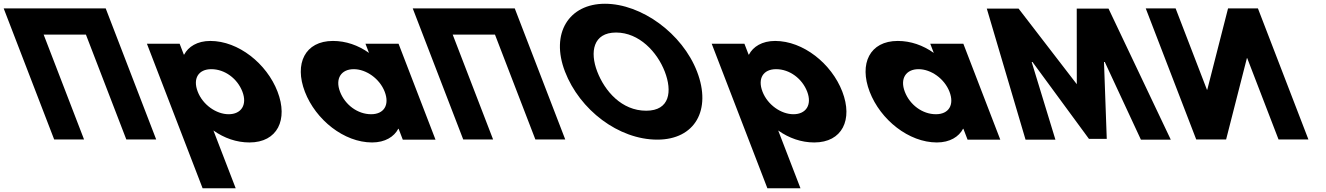

<svg xmlns="http://www.w3.org/2000/svg" viewBox="-215 -747 7094 1027"><path d="M18.5 -561.9H244.6L460.7 -0.9H620.5L350.4 -702.1H190.6H-35.5H-195.3L74.8 -0.9H234.6Z M1269.5 -257C1211.7 -407 1060.1 -528 910.1 -528C840.1 -528 792 -497 770.2 -455H768.2L745.9 -513H570.9L868.7 260H1045.7L926.6 -49C984.4 -8 1050.3 15 1119.3 15C1269.3 15 1327.3 -107 1269.5 -257ZM1081.5 -257C1108.8 -186 1075.1 -136 1008.1 -136C942.1 -136 869.8 -186 842.5 -257C815.5 -327 846.3 -377 915.3 -377C987.3 -377 1054.5 -327 1081.5 -257Z M1415.9 -256C1473.7 -106 1625.3 15 1775.3 15C1845.3 15 1893.3 -16 1915.2 -58H1917.2L1939.5 0H2114.5L1916.9 -513H1739.9L1758.7 -464C1700.9 -505 1635.1 -528 1566.1 -528C1416.1 -528 1358.1 -406 1415.9 -256ZM1603.9 -256C1576.5 -327 1610.3 -377 1677.3 -377C1743.3 -377 1815.5 -327 1842.9 -256C1869.8 -186 1839.1 -136 1770.1 -136C1698.1 -136 1630.8 -186 1603.9 -256Z M2206.5 -561.9H2432.6L2648.7 -0.9H2808.5L2538.4 -702.1H2378.6H2152.5H1992.7L2262.8 -0.9H2422.6Z M2807.1 -363.9C2886 -159.1 3093.5 -0.1 3300.9 -0.1C3502.3 -0.1 3592.4 -159.1 3513.5 -363.9C3434.6 -568.8 3215.5 -726.9 3020.9 -726.9C2827.9 -726.9 2728.2 -568.8 2807.1 -363.9ZM2979.7 -363.9C2939.4 -468.5 2956.9 -573 3080.2 -573C3204.3 -573 3300.6 -468.5 3340.9 -363.9C3381.2 -259.4 3368.8 -154.8 3241.3 -154.8C3110.4 -154.8 3020 -259.4 2979.7 -363.9Z M4290.5 -257C4232.7 -407 4081.1 -528 3931.1 -528C3861.1 -528 3813 -497 3791.2 -455H3789.2L3766.9 -513H3591.9L3889.7 260H4066.7L3947.6 -49C4005.4 -8 4071.3 15 4140.3 15C4290.3 15 4348.3 -107 4290.5 -257ZM4102.5 -257C4129.8 -186 4096.1 -136 4029.1 -136C3963.1 -136 3890.8 -186 3863.5 -257C3836.5 -327 3867.3 -377 3936.3 -377C4008.3 -377 4075.5 -327 4102.5 -257Z M4436.9 -256C4494.7 -106 4646.3 15 4796.3 15C4866.3 15 4914.3 -16 4936.2 -58H4938.2L4960.5 0H5135.5L4937.9 -513H4760.9L4779.7 -464C4721.9 -505 4656.1 -528 4587.1 -528C4437.1 -528 4379.1 -406 4436.9 -256ZM4624.9 -256C4597.5 -327 4631.3 -377 4698.3 -377C4764.3 -377 4836.5 -327 4863.9 -256C4890.8 -186 4860.1 -136 4791.1 -136C4719.1 -136 4651.8 -186 4624.9 -256Z M5887.7 0.1H6047.5L5714.4 -701.1H5544.4L5544.8 -296.5L5233.3 -701.1H5063.3L5270.6 0.1H5430.4L5303.4 -415.5H5307.7L5609.8 -4.1H5705L5690.2 -415.5H5694.4Z M6456.3 -436.1H6454.6L6343.4 -0.9H6183.6L5913.5 -702.1H6073.3L6240.9 -266.9H6242.6L6353.8 -702.1H6513.6L6783.7 -0.9H6623.9Z"/></svg>

Font: Hussar
Style: BdOpOblFour
Weight: 700
Foundry: Cannot Into Space Fonts
Version: Version 2.00